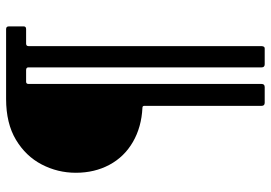

<svg xmlns="http://www.w3.org/2000/svg" viewBox="-146 -636 867 614"><g transform="rotate(-90 287.0 -328.5)"><path d="M455 -678Q447 -678 447 -670V75Q447 78 445.5 81.5Q444 85 439 85H389Q379 85 379 75V-671Q379 -678 370 -678H333Q326 -678 326 -670V75Q326 85 316 85H266Q256 85 256 75V-300Q256 -306 250 -306Q188 -309 140.5 -336.5Q93 -364 67.5 -411.5Q42 -459 42 -519Q42 -577 68.5 -628Q95 -679 147.5 -710.5Q200 -742 278 -742H501Q510 -742 510 -734V-685Q510 -678 501 -678Z"/></g></svg>

Font: Libre Franklin Medium
Style: Regular
Weight: 500
Designer: Pablo Impallari, Rodrigo Fuenzalida, Nhung Nguyen
Foundry: Impallari Type
Version: Version 3.000